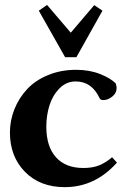

<svg xmlns="http://www.w3.org/2000/svg" viewBox="-20 -752 511 783"><path d="M245.6 -518.6 138.2 -708.5 171.9 -731.9 268.6 -618.7 364.3 -731 397.9 -708.5 291.5 -518.6ZM244.1 11.2Q143.1 11.2 81.8 -51.3Q20.5 -113.8 20.5 -211.4Q20.5 -260.7 38.8 -306.6Q57.1 -352.5 90.6 -388.4Q124 -424.3 176 -445.8Q228 -467.3 290.5 -467.3Q344.7 -467.3 387.9 -450.2Q431.2 -433.1 452.1 -411.6Q455.6 -398.9 455.6 -394Q455.6 -372.1 437.5 -357.9Q419.4 -343.8 401.9 -343.8Q388.7 -343.8 385.7 -352.5Q354 -419.9 288.6 -419.9Q250.5 -419.9 222.4 -391.4Q194.3 -362.8 181.6 -321.8Q168.9 -280.8 168.9 -235.4Q168.9 -154.3 208.3 -110.6Q247.6 -66.9 319.8 -66.9Q358.4 -66.9 385 -77.9Q411.6 -88.9 437 -110.8L457 -88.9Q367.7 11.2 244.1 11.2Z"/></svg>

Font: Elstob 6pt
Style: Bold
Weight: 700
Designer: Peter S. Baker
Version: Version 1.015